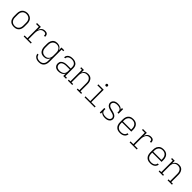

<svg xmlns="http://www.w3.org/2000/svg" viewBox="609 -2944 5382 5382"><g transform="rotate(45 3300.0 -253.0)"><path d="M300 8Q272 8 243.5 2.5Q215 -3 190 -16.5Q165 -30 146 -51.5Q127 -73 115 -99Q103 -125 98.5 -153.5Q94 -182 94 -210V-320Q94 -348 98.5 -376.5Q103 -405 115 -431Q127 -457 146.5 -478.5Q166 -500 191 -513.5Q216 -527 244 -534Q272 -541 300 -541Q328 -541 356 -534Q384 -527 409 -513.5Q434 -500 453.5 -478.5Q473 -457 485 -431Q497 -405 501.5 -376.5Q506 -348 506 -320V-210Q506 -182 501.5 -153.5Q497 -125 485 -99Q473 -73 454 -51.5Q435 -30 410 -16.5Q385 -3 356.5 2.5Q328 8 300 8ZM300 -30Q323 -30 346 -35Q369 -40 388.5 -51.5Q408 -63 423 -81Q438 -99 447 -120Q456 -141 459.5 -164Q463 -187 463 -210V-320Q463 -343 459.5 -366Q456 -389 447 -410.5Q438 -432 422.5 -450Q407 -468 387 -479Q367 -490 344 -495Q321 -500 298 -500Q275 -500 252.5 -495Q230 -490 210.5 -478Q191 -466 176 -448Q161 -430 152 -409Q143 -388 140 -365.5Q137 -343 137 -320V-210Q137 -187 140.5 -164Q144 -141 153 -120Q162 -99 177 -81Q192 -63 211.5 -51.5Q231 -40 254 -35Q277 -30 300 -30Z M685 0V-38H794V-492H685V-530H837V-406Q845 -433 859 -457.5Q873 -482 893.5 -501Q914 -520 941.5 -529Q969 -538 997 -538Q1013 -538 1030 -536.5Q1047 -535 1062.5 -529Q1078 -523 1090.5 -511Q1103 -499 1109 -483Q1115 -467 1116.5 -450.5Q1118 -434 1118 -417H1075Q1075 -434 1072 -451Q1069 -468 1057.5 -480.5Q1046 -493 1028.5 -496.5Q1011 -500 994 -500Q969 -500 944.5 -492Q920 -484 901 -467Q882 -450 869.5 -427.5Q857 -405 849.5 -381Q842 -357 839.5 -331.5Q837 -306 837 -281V-38H968V0Z M1496 213Q1474 213 1451 210.5Q1428 208 1407 200.5Q1386 193 1366.5 180.5Q1347 168 1332.5 150.5Q1318 133 1310 111.5Q1302 90 1300 68H1343Q1344 94 1359 116.5Q1374 139 1396.5 152Q1419 165 1444.5 170Q1470 175 1496 175Q1519 175 1541.5 170Q1564 165 1583.5 153Q1603 141 1617.5 123Q1632 105 1640.5 84Q1649 63 1652 40.5Q1655 18 1655 -5V-106Q1646 -80 1629.5 -57.5Q1613 -35 1590.5 -20Q1568 -5 1540.5 1.5Q1513 8 1486 8Q1458 8 1431 2Q1404 -4 1380.5 -18.5Q1357 -33 1340 -55Q1323 -77 1312.5 -102.5Q1302 -128 1298 -155.5Q1294 -183 1294 -210V-320Q1294 -347 1298 -374.5Q1302 -402 1312.5 -427.5Q1323 -453 1340 -475Q1357 -497 1380.5 -511.5Q1404 -526 1431 -532Q1458 -538 1486 -538Q1513 -538 1540.5 -531.5Q1568 -525 1590.5 -510Q1613 -495 1629.5 -472.5Q1646 -450 1655 -424V-530H1763V-492H1698V-5Q1698 23 1693.5 51Q1689 79 1677.5 105Q1666 131 1647.5 152.5Q1629 174 1604.5 188Q1580 202 1552 207.5Q1524 213 1496 213ZM1499 -30Q1522 -30 1544 -35Q1566 -40 1585 -52.5Q1604 -65 1618 -83Q1632 -101 1640.5 -122Q1649 -143 1652 -165Q1655 -187 1655 -210V-320Q1655 -343 1652 -365Q1649 -387 1640.5 -408Q1632 -429 1618 -447Q1604 -465 1585 -477.5Q1566 -490 1544 -495Q1522 -500 1499 -500Q1476 -500 1453.5 -495Q1431 -490 1411 -478Q1391 -466 1376.5 -448.5Q1362 -431 1353 -410Q1344 -389 1340.5 -366Q1337 -343 1337 -320V-210Q1337 -187 1340.5 -164Q1344 -141 1353 -120Q1362 -99 1376.5 -81.5Q1391 -64 1411 -52Q1431 -40 1453.5 -35Q1476 -30 1499 -30Z M2063 8Q2042 8 2020.5 5.5Q1999 3 1979.5 -5.5Q1960 -14 1943 -27.5Q1926 -41 1915 -59Q1904 -77 1899 -98Q1894 -119 1894 -141Q1894 -166 1902 -191.5Q1910 -217 1928 -235.5Q1946 -254 1969 -266.5Q1992 -279 2017 -286Q2042 -293 2068 -295Q2094 -297 2120 -297H2255V-358Q2255 -378 2251 -398Q2247 -418 2236.5 -435Q2226 -452 2210.5 -465Q2195 -478 2176.5 -486Q2158 -494 2138 -497Q2118 -500 2098 -500Q2081 -500 2063 -498Q2045 -496 2028 -490.5Q2011 -485 1995.5 -476Q1980 -467 1968 -454Q1956 -441 1949.5 -424Q1943 -407 1943 -389H1900Q1900 -412 1908 -434.5Q1916 -457 1930.5 -475Q1945 -493 1965 -505.5Q1985 -518 2007 -525.5Q2029 -533 2052 -535.5Q2075 -538 2098 -538Q2124 -538 2149 -534.5Q2174 -531 2197.5 -521Q2221 -511 2241 -494.5Q2261 -478 2274 -456Q2287 -434 2292.5 -409Q2298 -384 2298 -358V-38H2363V0H2255V-100Q2244 -73 2223.5 -51.5Q2203 -30 2176.5 -16.5Q2150 -3 2121 2.5Q2092 8 2063 8ZM2076 -30Q2098 -30 2120.5 -33.5Q2143 -37 2164 -46Q2185 -55 2203 -69Q2221 -83 2233 -102.5Q2245 -122 2250 -144Q2255 -166 2255 -189V-259H2120Q2100 -259 2079.5 -257.5Q2059 -256 2039.5 -251.5Q2020 -247 2001 -238.5Q1982 -230 1967 -217Q1952 -204 1944.5 -184.5Q1937 -165 1937 -145Q1937 -119 1947.5 -95Q1958 -71 1978.5 -56Q1999 -41 2024.5 -35.5Q2050 -30 2076 -30Z M2437 0V-38H2502V-492H2437V-530H2545V-424Q2554 -449 2570.5 -471.5Q2587 -494 2609.5 -509.5Q2632 -525 2659 -531.5Q2686 -538 2713 -538Q2740 -538 2767 -531.5Q2794 -525 2816.5 -510Q2839 -495 2855 -473Q2871 -451 2881 -426Q2891 -401 2894.5 -374Q2898 -347 2898 -320V-38H2963V0H2790V-38H2855V-320Q2855 -342 2852 -364.5Q2849 -387 2841 -408Q2833 -429 2819 -447Q2805 -465 2786 -477.5Q2767 -490 2744.5 -495Q2722 -500 2700 -500Q2678 -500 2655.5 -495Q2633 -490 2614 -477.5Q2595 -465 2581 -447Q2567 -429 2559 -408Q2551 -387 2548 -364.5Q2545 -342 2545 -320V-38H2610V0Z M3099 0V-38H3287V-492H3115V-530H3329V-38H3501V0ZM3300 -641Q3292 -641 3284.5 -643Q3277 -645 3271 -651Q3265 -657 3263 -664.5Q3261 -672 3261 -680Q3261 -688 3263 -695.5Q3265 -703 3271 -709Q3277 -715 3284.5 -717Q3292 -719 3300 -719Q3308 -719 3315.5 -717Q3323 -715 3329 -709Q3335 -703 3337 -695.5Q3339 -688 3339 -680Q3339 -672 3337 -664.5Q3335 -657 3329 -651Q3323 -645 3315.5 -643Q3308 -641 3300 -641Z M3909 8Q3886 8 3863.5 5.5Q3841 3 3819 -4.5Q3797 -12 3777.5 -25Q3758 -38 3745 -56V0H3702V-181H3745V-136Q3745 -118 3751 -101.5Q3757 -85 3769 -72Q3781 -59 3797 -51Q3813 -43 3830 -38.5Q3847 -34 3864.5 -32Q3882 -30 3900 -30Q3917 -30 3934.5 -32Q3952 -34 3968.5 -38Q3985 -42 4000.5 -50Q4016 -58 4028.5 -70Q4041 -82 4048.5 -98Q4056 -114 4056 -132Q4056 -152 4046 -170Q4036 -188 4020.5 -200Q4005 -212 3986.5 -219Q3968 -226 3948.5 -231Q3929 -236 3910 -240.5Q3891 -245 3871.5 -250.5Q3852 -256 3833 -262Q3814 -268 3796.5 -276.5Q3779 -285 3763 -297Q3747 -309 3735 -325Q3723 -341 3716.5 -360Q3710 -379 3710 -399Q3710 -421 3717 -441.5Q3724 -462 3737.5 -479Q3751 -496 3769 -507.5Q3787 -519 3807.5 -526Q3828 -533 3849 -535.5Q3870 -538 3892 -538Q3914 -538 3937 -535.5Q3960 -533 3981.5 -525.5Q4003 -518 4022.5 -505Q4042 -492 4055 -474V-530H4098V-349H4055V-394Q4055 -412 4049 -428.5Q4043 -445 4031 -458Q4019 -471 4003 -479Q3987 -487 3970 -491.5Q3953 -496 3935.5 -498Q3918 -500 3901 -500Q3901 -500 3901 -500Q3901 -500 3900 -500Q3883 -500 3866.5 -498Q3850 -496 3834 -491.5Q3818 -487 3803 -479Q3788 -471 3776.5 -459Q3765 -447 3758.5 -431Q3752 -415 3752 -399Q3752 -379 3762 -361Q3772 -343 3787.5 -330.5Q3803 -318 3821.5 -311Q3840 -304 3859 -299Q3878 -294 3897.5 -289.5Q3917 -285 3936 -279.5Q3955 -274 3974 -268Q3993 -262 4011 -253.5Q4029 -245 4045 -233Q4061 -221 4073 -205Q4085 -189 4091.5 -170Q4098 -151 4098 -131Q4098 -109 4090.5 -88Q4083 -67 4069 -50.5Q4055 -34 4036 -22Q4017 -10 3996 -3.5Q3975 3 3953 5.5Q3931 8 3909 8Z M4502 8Q4473 8 4444.5 2.5Q4416 -3 4391 -16.5Q4366 -30 4346.5 -51.5Q4327 -73 4315 -99Q4303 -125 4298.5 -153Q4294 -181 4294 -210V-320Q4294 -348 4298.5 -376.5Q4303 -405 4315 -431Q4327 -457 4346 -478.5Q4365 -500 4390 -513.5Q4415 -527 4443.5 -532.5Q4472 -538 4500 -538Q4528 -538 4556.5 -532.5Q4585 -527 4610 -513.5Q4635 -500 4654 -478.5Q4673 -457 4685 -431Q4697 -405 4701.5 -376.5Q4706 -348 4706 -320V-246H4337V-210Q4337 -187 4340.5 -164Q4344 -141 4353 -120Q4362 -99 4377.5 -81Q4393 -63 4413 -51.5Q4433 -40 4455.5 -35Q4478 -30 4502 -30Q4519 -30 4537 -32Q4555 -34 4572 -39Q4589 -44 4605 -53Q4621 -62 4633.5 -75Q4646 -88 4653 -104.5Q4660 -121 4661 -139H4704Q4702 -116 4693.5 -94Q4685 -72 4670 -54.5Q4655 -37 4635 -24.5Q4615 -12 4593 -4.5Q4571 3 4548 5.5Q4525 8 4502 8ZM4663 -284V-320Q4663 -343 4659.5 -366Q4656 -389 4647 -410Q4638 -431 4623 -449Q4608 -467 4588.5 -478.5Q4569 -490 4546 -495Q4523 -500 4500 -500Q4477 -500 4454 -495Q4431 -490 4411.5 -478.5Q4392 -467 4377 -449Q4362 -431 4353 -410Q4344 -389 4340.5 -366Q4337 -343 4337 -320V-284Z M4885 0V-38H4994V-492H4885V-530H5037V-406Q5045 -433 5059 -457.5Q5073 -482 5093.5 -501Q5114 -520 5141.5 -529Q5169 -538 5197 -538Q5213 -538 5230 -536.5Q5247 -535 5262.5 -529Q5278 -523 5290.5 -511Q5303 -499 5309 -483Q5315 -467 5316.5 -450.5Q5318 -434 5318 -417H5275Q5275 -434 5272 -451Q5269 -468 5257.5 -480.5Q5246 -493 5228.5 -496.5Q5211 -500 5194 -500Q5169 -500 5144.5 -492Q5120 -484 5101 -467Q5082 -450 5069.5 -427.5Q5057 -405 5049.5 -381Q5042 -357 5039.5 -331.5Q5037 -306 5037 -281V-38H5168V0Z M5702 8Q5673 8 5644.5 2.5Q5616 -3 5591 -16.5Q5566 -30 5546.5 -51.5Q5527 -73 5515 -99Q5503 -125 5498.5 -153Q5494 -181 5494 -210V-320Q5494 -348 5498.5 -376.5Q5503 -405 5515 -431Q5527 -457 5546 -478.5Q5565 -500 5590 -513.5Q5615 -527 5643.5 -532.5Q5672 -538 5700 -538Q5728 -538 5756.5 -532.5Q5785 -527 5810 -513.5Q5835 -500 5854 -478.5Q5873 -457 5885 -431Q5897 -405 5901.5 -376.5Q5906 -348 5906 -320V-246H5537V-210Q5537 -187 5540.5 -164Q5544 -141 5553 -120Q5562 -99 5577.5 -81Q5593 -63 5613 -51.5Q5633 -40 5655.5 -35Q5678 -30 5702 -30Q5719 -30 5737 -32Q5755 -34 5772 -39Q5789 -44 5805 -53Q5821 -62 5833.5 -75Q5846 -88 5853 -104.5Q5860 -121 5861 -139H5904Q5902 -116 5893.5 -94Q5885 -72 5870 -54.5Q5855 -37 5835 -24.5Q5815 -12 5793 -4.5Q5771 3 5748 5.5Q5725 8 5702 8ZM5863 -284V-320Q5863 -343 5859.5 -366Q5856 -389 5847 -410Q5838 -431 5823 -449Q5808 -467 5788.5 -478.5Q5769 -490 5746 -495Q5723 -500 5700 -500Q5677 -500 5654 -495Q5631 -490 5611.5 -478.5Q5592 -467 5577 -449Q5562 -431 5553 -410Q5544 -389 5540.5 -366Q5537 -343 5537 -320V-284Z M6037 0V-38H6102V-492H6037V-530H6145V-424Q6154 -449 6170.5 -471.5Q6187 -494 6209.5 -509.5Q6232 -525 6259 -531.5Q6286 -538 6313 -538Q6340 -538 6367 -531.5Q6394 -525 6416.5 -510Q6439 -495 6455 -473Q6471 -451 6481 -426Q6491 -401 6494.5 -374Q6498 -347 6498 -320V-38H6563V0H6390V-38H6455V-320Q6455 -342 6452 -364.5Q6449 -387 6441 -408Q6433 -429 6419 -447Q6405 -465 6386 -477.5Q6367 -490 6344.5 -495Q6322 -500 6300 -500Q6278 -500 6255.5 -495Q6233 -490 6214 -477.5Q6195 -465 6181 -447Q6167 -429 6159 -408Q6151 -387 6148 -364.5Q6145 -342 6145 -320V-38H6210V0Z"/></g></svg>

Font: Iosevka Curly Slab XLtEx
Style: Regular
Weight: 200
Width: 7
Monospace: yes
Designer: Belleve Invis
Foundry: Belleve Invis
Version: Version 11.1.0; ttfautohint (v1.8.3)